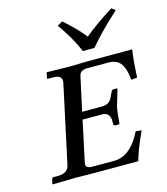

<svg xmlns="http://www.w3.org/2000/svg" viewBox="-100 -730 702 809"><g transform="rotate(-15 250.5 -325.5)"><path d="M501 -461.9Q494.1 -424.3 490.2 -341.8L463.9 -338.9Q458 -409.7 424.8 -426.8Q410.2 -433.6 392.1 -434.1H293.9Q265.6 -432.6 261.2 -410.2L229 -262.2H315.9Q346.2 -262.2 358.9 -286.6Q360.4 -290 361.8 -293L372.1 -314Q375 -319.3 378.9 -319.8H396Q397.9 -318.4 397.9 -316.9Q377 -247.6 376 -243.2Q372.1 -224.1 368.2 -173.8L365.2 -170.9H348.1Q342.8 -172.4 341.8 -176.8V-199.2Q337.4 -228.5 310.1 -230H222.2L184.1 -50.8Q184.1 -49.8 183.6 -47.4Q183.1 -44.9 183.1 -43.9Q185.1 -28.3 208 -27.8H306.2Q369.1 -27.8 413.6 -102.5Q419.9 -112.8 425.8 -125L451.2 -122.1Q416 -46.9 403.8 0H202.1L129.9 -1L30.8 1L28.8 -1L34.2 -22.9Q38.1 -27.3 41 -27.8H64Q104 -29.3 110.8 -60.1L184.1 -400.9Q185.1 -405.8 185.1 -411.1Q183.1 -433.6 150.9 -434.1H127Q123.5 -434.1 122.6 -435.5Q122.6 -437 123 -438L127 -460L128.9 -461.9L228 -460L300.8 -461.9ZM298.3 -508.8Q272.5 -570.8 223.6 -639.2L246.6 -651.9Q306.6 -598.6 334 -562Q380.4 -601.1 460.4 -651.9L476.6 -639.2Q394 -564 348.6 -508.8Z"/></g></svg>

Font: Linux Libertine Capitals O
Style: Bold Italic Samll Caps
Weight: 400
Italic angle: -12°
Designer: Philipp H. Poll
Foundry: Philipp H. Poll
Version: Version 5.0.4